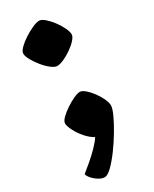

<svg xmlns="http://www.w3.org/2000/svg" viewBox="-181 -558 615 766"><g transform="rotate(-30 126.5 -175.0)"><path d="M61 161Q48 161 33.5 152Q19 143 8.5 131Q-2 119 -3 110Q12 98 34 79.5Q56 61 76.5 40Q97 19 107 3Q88 -7 70 -27.5Q52 -48 41 -70Q30 -92 30 -103Q30 -114 43.5 -127.5Q57 -141 76.5 -154Q96 -167 114.5 -175.5Q133 -184 144 -184Q154 -184 168 -172Q182 -160 195 -142.5Q208 -125 216.5 -106.5Q225 -88 225 -75Q225 -62 212.5 -34.5Q200 -7 180 26.5Q160 60 137.5 90.5Q115 121 94.5 141Q74 161 61 161ZM118 -318Q108 -318 92 -330Q76 -342 61 -360.5Q46 -379 35.5 -397.5Q25 -416 25 -428Q25 -439 39 -453Q53 -467 73 -480Q93 -493 113 -502Q133 -511 145 -511Q156 -511 170.5 -498.5Q185 -486 199 -467.5Q213 -449 222 -430Q231 -411 231 -399Q231 -389 218.5 -375Q206 -361 187.5 -348Q169 -335 150 -326.5Q131 -318 118 -318Z"/></g></svg>

Font: Texturina Black
Style: Regular
Weight: 900
Designer: Guillermo Torres Carreño
Foundry: Omnibus-Type
Version: Version 1.002; ttfautohint (v1.8.3)